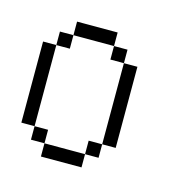

<svg xmlns="http://www.w3.org/2000/svg" viewBox="-53 -290 300 335"><g transform="rotate(15 97.5 -122.0)"><path d="M48.3 0V-23.9H121.6V0ZM23.9 -23.9V-48.3H48.3V-23.9ZM121.6 -23.9V-48.3H146V-23.9ZM0 -48.3V-194.8H23.9V-48.3ZM146 -48.3V-194.8H170.4V-48.3ZM23.9 -194.8V-219.2H48.3V-194.8ZM121.6 -194.8V-219.2H146V-194.8ZM48.3 -219.2V-243.7H121.6V-219.2Z"/></g></svg>

Font: FS Mondwest Regular
Style: Regular
Weight: 400
Designer: NZWStudios2024
Foundry: https://fontstruct.com
Version: Version 1.0